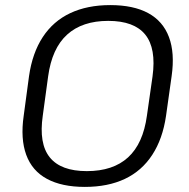

<svg xmlns="http://www.w3.org/2000/svg" viewBox="-20 -727 744 754"><path d="M313 7Q223 7 164.5 -24.5Q106 -56 83 -119Q60 -182 73 -272L94 -428Q107 -519 148 -581.5Q189 -644 256 -675.5Q323 -707 413 -707Q504 -707 562 -675.5Q620 -644 643.5 -581.5Q667 -519 654 -428L632 -272Q619 -182 578 -119Q537 -56 470.5 -24.5Q404 7 313 7ZM321 -55Q424 -55 483 -109Q542 -163 557 -273L579 -427Q594 -537 550.5 -591Q507 -645 405 -645Q303 -645 243.5 -591Q184 -537 169 -427L148 -273Q132 -163 175.5 -109Q219 -55 321 -55Z"/></svg>

Font: Pathway Extreme 8pt Thin 12pt Light
Style: Italic
Weight: 300
Italic angle: -8°
Version: Version 1.001;gftools[0.9.26]